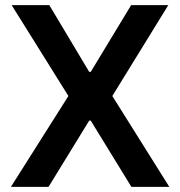

<svg xmlns="http://www.w3.org/2000/svg" viewBox="-20 -727 701 747"><path d="M327.1 -447.3H333L490.2 -707H634.8L417 -353.5L638.7 0H491.2L333 -257.8H327.1L168.9 0H22.5L246.1 -353.5L25.4 -707H171.9Z"/></svg>

Font: Pretendard JP SemiBold
Style: Regular
Weight: 600
Designer: Base glyphs from Inter by Rasmus Andersson; Hangeul glyphs from Noto Sans CJK(Source Han Sans) by Jang Soo-young and Kan
Foundry: Kil Hyung-jin
Version: Version 1.309